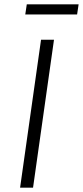

<svg xmlns="http://www.w3.org/2000/svg" viewBox="-20 -869 384 889"><path d="M133 0H73L170 -685H230ZM97 -802 104 -849H344L337 -802Z"/></svg>

Font: FiraGO Light
Style: Italic
Weight: 300
Italic angle: -8°
Designer: bBox Type GmbH
Foundry: bBox Type GmbH
Version: Version 1.001